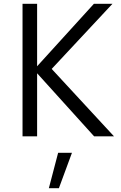

<svg xmlns="http://www.w3.org/2000/svg" viewBox="-20 -720 640 1014"><path d="M99 0V-700H176V-370L476 -700H574L253 -356L582 0H477L176 -333V0ZM238 274 287 87H360L291 274Z"/></svg>

Font: Red Hat Mono
Style: Regular
Weight: 400
Designer: Pentagram, MCKL
Foundry: Pentagram, MCKL
Version: Version 1.023